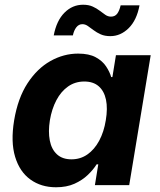

<svg xmlns="http://www.w3.org/2000/svg" viewBox="-20 -778 671 807"><path d="M215.4 9.1Q152.8 9.1 107.7 -23.5Q62.6 -56 43.6 -118.8Q24.5 -181.6 39.4 -272.2Q55.1 -365.7 95.7 -428Q136.3 -490.2 192 -521.5Q247.7 -552.7 308.2 -552.7Q354.4 -552.7 382.6 -537.2Q410.8 -521.8 425.9 -498.9Q441.1 -476 447.4 -454H452.4L467.3 -545.9H613.4L523.1 0H378.9L393.1 -87.4H386.2Q372.2 -64.9 349.1 -42.8Q326 -20.6 293 -5.7Q260 9.1 215.4 9.1ZM280.4 -108.3Q318.1 -108.3 347.6 -129Q377.1 -149.7 396.9 -186.6Q416.8 -223.5 424.7 -272.7Q433.1 -322.4 425.5 -358.9Q417.8 -395.4 394.9 -415.4Q372 -435.4 334.3 -435.4Q295.8 -435.4 266.1 -414.5Q236.4 -393.6 217.1 -357Q197.7 -320.4 189.7 -272.7Q182 -224.8 189.3 -187.5Q196.5 -150.3 219.4 -129.3Q242.3 -108.3 280.4 -108.3ZM443.8 -626.1Q420.4 -626.1 403.4 -633.6Q386.4 -641.2 373.3 -651.2Q360.2 -661.3 349.1 -668.8Q338.1 -676.4 326.4 -676.4Q310.9 -676.4 300.7 -663.1Q290.6 -649.9 286.3 -629.1H205.8Q217.7 -691.4 251 -724.7Q284.3 -758.1 329.2 -758.1Q352.7 -758.1 369.4 -750.5Q386.1 -743 398.9 -733.1Q411.7 -723.2 422.8 -715.7Q433.9 -708.1 446.3 -708.1Q463.2 -708.1 472.5 -720.3Q481.8 -732.5 487.1 -755.6H566.4Q554.8 -693.2 520.8 -659.6Q486.8 -626.1 443.8 -626.1Z"/></svg>

Font: Inter Variable
Style: Italic
Weight: 400
Italic angle: -9.39999°
Designer: Rasmus Andersson
Foundry: rsms
Version: Version 4.001;git-9221beed3